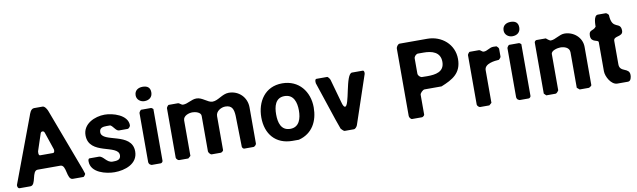

<svg xmlns="http://www.w3.org/2000/svg" viewBox="-43 -1249 5892 1777"><g transform="rotate(-10 2903.0 -360.0)"><path d="M13 -27C13 -15 19 0 33 0H133C193 0 167 -140 227 -140H440C500 -140 473 0 533 0H633C637 0 654 -21 653 -27C653 -29 644 -57 640 -67C607 -155 453 -565 420 -653C415 -669 395 -707 373 -707H293C260 -707 248 -662 240 -640C206 -549 47 -124 13 -33ZM259 -293C259 -296 260 -306 260 -307L313 -467C317 -478 324 -481 333 -481C345 -481 350 -470 353 -460C362 -436 399 -324 407 -300C407 -299 408 -292 408 -290C408 -282 406 -267 393 -267H273C259 -267 259 -285 259 -293Z M704 -133C704 -26 846 7 925 7C1021 7 1145 -32 1145 -150C1145 -334 857 -279 857 -380C857 -422 891 -427 925 -427H959C986 -414 1003 -367 1032 -367H1112C1124 -367 1139 -386 1139 -397C1139 -495 1000 -534 925 -534C832 -534 718 -484 718 -376C718 -187 1000 -244 1000 -140C1000 -94 959 -93 923 -93C867 -93 847 -160 805 -160H719C704 -160 704 -141 704 -133Z M1359 -520H1266C1261 -520 1246 -499 1246 -493V-33C1246 -24 1251 -12 1259 -7C1262 -5 1272 0 1273 0H1359C1368 0 1379 -11 1379 -20V-507C1376 -510 1364 -520 1359 -520ZM1239 -659C1239 -619 1274 -593 1311 -593C1356 -593 1387 -618 1387 -663C1387 -709 1359 -727 1316 -727C1274 -727 1239 -706 1239 -659Z M1658 -499C1638 -499 1628 -520 1611 -520H1524C1519 -520 1504 -499 1504 -493V-27C1504 -17 1521 0 1531 0H1618L1641 -20V-353C1641 -398 1697 -414 1729 -414C1753 -414 1808 -403 1808 -367V-33C1808 -23 1825 0 1838 0H1924C1931 0 1948 -13 1948 -20V-340C1948 -386 1999 -414 2038 -414C2102 -414 2115 -373 2118 -313C2119 -269 2124 -64 2124 -20C2126 -11 2134 0 2144 0H2231C2241 0 2258 -17 2258 -27V-367C2258 -463 2185 -534 2091 -534C2029 -534 1985 -479 1930 -479C1886 -479 1843 -534 1788 -534C1740 -534 1702 -499 1658 -499Z M2349 -256C2349 -101 2438 7 2596 7H2656C2788 -27 2843 -138 2843 -264C2843 -413 2750 -534 2593 -534C2431 -534 2349 -404 2349 -256ZM2489 -260C2489 -333 2507 -414 2594 -414C2681 -414 2703 -335 2703 -260C2703 -188 2682 -106 2596 -106C2508 -106 2489 -185 2489 -260Z M3054 -27C3057 -24 3077 0 3088 0H3174C3189 0 3204 -21 3208 -33L3361 -487C3361 -487 3362 -495 3362 -497C3362 -505 3361 -520 3348 -520H3248C3185 -520 3173 -209 3128 -220C3111 -224 3102 -270 3101 -273C3092 -305 3050 -455 3041 -487C3039 -496 3022 -520 3014 -520H2914C2900 -520 2900 -501 2900 -493C2900 -491 2901 -482 2901 -480L3021 -120C3026 -106 3049 -41 3054 -27Z M4236 -474C4236 -611 4124 -707 3988 -707H3728C3712 -707 3695 -681 3695 -667V-33C3695 -22 3707 0 3722 0H3815C3822 0 3838 -13 3838 -20V-207C3838 -222 3866 -250 3882 -250H4042C4151 -294 4236 -340 4236 -474ZM3875 -587H3932C4009 -587 4089 -566 4089 -473C4089 -378 4006 -366 3928 -366C3920 -366 3883 -366 3875 -367C3858 -372 3842 -388 3842 -407V-547C3842 -565 3858 -582 3875 -587Z M4483 -499C4466 -499 4456 -520 4440 -520H4353C4348 -520 4333 -499 4333 -493V-27C4333 -17 4350 0 4360 0H4447L4470 -20V-327C4470 -389 4569 -398 4607 -400C4612 -404 4627 -418 4627 -427V-500C4627 -509 4612 -523 4607 -527C4602 -527 4581 -528 4577 -528C4540 -528 4518 -499 4483 -499Z M4817 -520H4724C4719 -520 4704 -499 4704 -493V-33C4704 -24 4709 -12 4717 -7C4720 -5 4730 0 4731 0H4817C4826 0 4837 -11 4837 -20V-507C4834 -510 4822 -520 4817 -520ZM4697 -659C4697 -619 4732 -593 4769 -593C4814 -593 4845 -618 4845 -663C4845 -709 4817 -727 4774 -727C4732 -727 4697 -706 4697 -659Z M4962 -20 4982 0H5069C5076 0 5085 -8 5089 -13C5092 -17 5099 -26 5099 -27V-367C5099 -402 5164 -414 5187 -414C5221 -414 5272 -401 5272 -353V-20L5296 0H5382C5388 0 5409 -15 5409 -20V-380C5409 -470 5331 -534 5246 -534C5198 -534 5155 -493 5112 -493C5099 -493 5074 -516 5069 -520H4982C4973 -520 4962 -509 4962 -500Z M5475 -473C5475 -405 5546 -427 5546 -400V-127C5546 -78 5591 7 5649 7H5749C5777 7 5783 -32 5783 -50C5783 -124 5689 -88 5689 -167V-387C5689 -438 5777 -407 5777 -468C5777 -561 5687 -483 5682 -633C5679 -638 5664 -653 5656 -653H5582C5538 -653 5543 -556 5542 -547C5513 -508 5475 -533 5475 -473Z"/></g></svg>

Font: Asimov Print
Style: C
Weight: 500
Designer: Google
Version: Version 2.000980: 2014